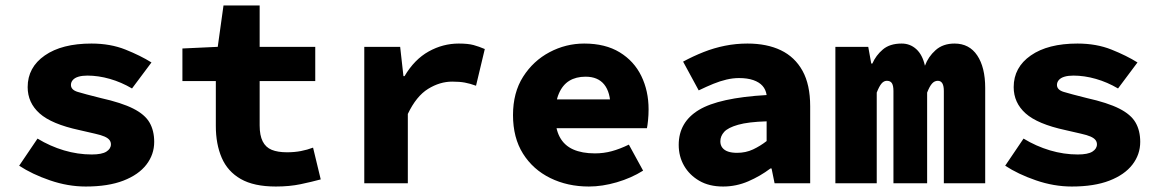

<svg xmlns="http://www.w3.org/2000/svg" viewBox="-20 -669 4240 701"><path d="M293 12Q228 12 162.5 -10.5Q97 -33 50 -64L117 -163Q163 -135 213.5 -120Q264 -105 315 -105Q352 -105 368.5 -115.5Q385 -126 385 -142Q385 -151 379.5 -158Q374 -165 361.5 -170.5Q349 -176 326.5 -181Q304 -186 270 -194Q168 -216 124.5 -255Q81 -294 81 -351Q81 -423 143.5 -466.5Q206 -510 314 -510Q383 -510 438 -488Q493 -466 533 -441L462 -346Q423 -369 381 -381Q339 -393 299 -393Q280 -393 266.5 -389Q253 -385 246 -377Q239 -369 239 -359Q239 -341 263.5 -333.5Q288 -326 348 -311Q424 -294 466.5 -272.5Q509 -251 526 -221.5Q543 -192 543 -151Q543 -105 514.5 -68Q486 -31 430.5 -9.5Q375 12 293 12Z M987 12Q907 12 859 -15.5Q811 -43 789.5 -93Q768 -143 768 -209V-373H646V-492L775 -498L796 -649H928V-498H1131V-373H928V-211Q928 -175 939 -153Q950 -131 972 -122Q994 -113 1028 -113Q1055 -113 1078.5 -117.5Q1102 -122 1123 -130L1151 -14Q1118 -5 1077.5 3.5Q1037 12 987 12Z M1310 0V-498H1441L1453 -391H1457Q1493 -452 1545 -481Q1597 -510 1655 -510Q1689 -510 1709 -504.5Q1729 -499 1750 -490L1718 -356Q1696 -364 1677 -367.5Q1658 -371 1631 -371Q1586 -371 1543 -344.5Q1500 -318 1469 -253V0Z M2130 12Q2052 12 1989 -19Q1926 -50 1889.5 -108Q1853 -166 1853 -249Q1853 -331 1890 -389Q1927 -447 1986.5 -478.5Q2046 -510 2113 -510Q2190 -510 2242.5 -478Q2295 -446 2321.5 -391.5Q2348 -337 2348 -270Q2348 -249 2346 -229.5Q2344 -210 2342 -201H1972V-306H2232L2209 -277Q2209 -332 2186 -360.5Q2163 -389 2118 -389Q2083 -389 2058.5 -374Q2034 -359 2020.5 -327.5Q2007 -296 2007 -249Q2007 -200 2023.5 -169Q2040 -138 2072.5 -123.5Q2105 -109 2152 -109Q2184 -109 2213.5 -117Q2243 -125 2276 -141L2328 -46Q2285 -19 2232 -3.5Q2179 12 2130 12Z M2620 12Q2569 12 2533 -9Q2497 -30 2477.5 -64Q2458 -98 2458 -140Q2458 -223 2531.5 -267.5Q2605 -312 2779 -322Q2776 -342 2764 -355.5Q2752 -369 2730.5 -376.5Q2709 -384 2678 -384Q2656 -384 2632.5 -378.5Q2609 -373 2584.5 -363Q2560 -353 2531 -339L2474 -444Q2511 -464 2549 -479Q2587 -494 2627 -502Q2667 -510 2709 -510Q2780 -510 2831 -485.5Q2882 -461 2910 -410.5Q2938 -360 2938 -281V0H2808L2797 -54H2793Q2756 -26 2712 -7Q2668 12 2620 12ZM2671 -111Q2703 -111 2729.5 -123.5Q2756 -136 2779 -154V-226Q2712 -224 2675 -213.5Q2638 -203 2624 -187.5Q2610 -172 2610 -153Q2610 -139 2617.5 -129.5Q2625 -120 2638.5 -115.5Q2652 -111 2671 -111Z M3030 0V-498H3150L3161 -437H3165Q3178 -467 3203.5 -488.5Q3229 -510 3272 -510Q3303 -510 3325.5 -489.5Q3348 -469 3357 -429Q3369 -462 3396 -486Q3423 -510 3465 -510Q3519 -510 3548 -466.5Q3577 -423 3577 -348V0H3426V-337Q3426 -374 3404 -374Q3392 -374 3383 -364Q3374 -354 3365 -331V0H3242V-337Q3242 -356 3236.5 -365Q3231 -374 3218 -374Q3207 -374 3198.5 -364Q3190 -354 3181 -331V0Z M3893 12Q3828 12 3762.5 -10.5Q3697 -33 3650 -64L3717 -163Q3763 -135 3813.5 -120Q3864 -105 3915 -105Q3952 -105 3968.5 -115.5Q3985 -126 3985 -142Q3985 -151 3979.5 -158Q3974 -165 3961.5 -170.5Q3949 -176 3926.5 -181Q3904 -186 3870 -194Q3768 -216 3724.5 -255Q3681 -294 3681 -351Q3681 -423 3743.5 -466.5Q3806 -510 3914 -510Q3983 -510 4038 -488Q4093 -466 4133 -441L4062 -346Q4023 -369 3981 -381Q3939 -393 3899 -393Q3880 -393 3866.5 -389Q3853 -385 3846 -377Q3839 -369 3839 -359Q3839 -341 3863.5 -333.5Q3888 -326 3948 -311Q4024 -294 4066.5 -272.5Q4109 -251 4126 -221.5Q4143 -192 4143 -151Q4143 -105 4114.5 -68Q4086 -31 4030.5 -9.5Q3975 12 3893 12Z"/></svg>

Font: Source Code Pro ExtraLight ExtraBold
Style: Regular
Weight: 800
Monospace: yes
Version: Version 1.018;hotconv 1.0.116;makeotfexe 2.5.65601